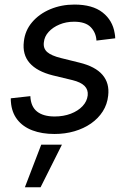

<svg xmlns="http://www.w3.org/2000/svg" viewBox="-20 -564 550 825"><path d="M213.9 11.7Q160.2 11.7 119.1 -3.9Q78.1 -19.5 54.2 -50.3Q30.3 -81.1 26.9 -126Q26.4 -129.9 26.4 -133.8Q26.4 -137.7 26.4 -141.6L110.4 -150.9Q112.3 -106 139.2 -84.7Q166 -63.5 214.8 -63.5Q252.9 -63.5 284.2 -75.4Q315.4 -87.4 334.7 -107.9Q354 -128.4 356.9 -154.3Q359.4 -178.7 343.3 -194.8Q327.1 -210.9 291.5 -219.7L206.5 -240.2Q138.7 -257.3 107.2 -293.5Q75.7 -329.6 82.5 -385.3Q87.4 -432.6 117.9 -468.5Q148.4 -504.4 196 -524.4Q243.7 -544.4 299.8 -544.4Q377.4 -544.4 420.7 -510.5Q463.9 -476.6 472.7 -421.4Q473.6 -416 474.4 -410.6Q475.1 -405.3 475.1 -399.4L394.5 -389.6Q392.6 -423.8 369.9 -447.3Q347.2 -470.7 298.3 -470.7Q264.2 -470.7 235.6 -458.7Q207 -446.8 189 -427Q170.9 -407.2 168.5 -382.3Q165 -356 182.9 -340.3Q200.7 -324.7 242.2 -314.5L321.3 -294.9Q389.6 -278.3 420.4 -242.4Q451.2 -206.5 444.8 -152.8Q440.9 -115.7 421.6 -85.4Q402.3 -55.2 371.1 -33.4Q339.8 -11.7 299.8 0Q259.8 11.7 213.9 11.7ZM86.9 240.7 157.2 57.6H246.1L154.3 240.7Z"/></svg>

Font: Inter 20pt
Style: Italic
Weight: 400
Italic angle: -9.3988°
Version: Version 4.001;git-66647c0bb